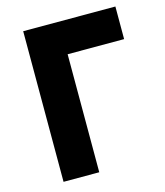

<svg xmlns="http://www.w3.org/2000/svg" viewBox="-106 -781 742 862"><g transform="rotate(-15 265.0 -350.0)"><path d="M82.5 0V-700H511V-548.5H248.5V0Z"/></g></svg>

Font: Geologica
Style: Bold
Weight: 700
Designer: Sindre Bremnes, Frode Helland
Foundry: Monokrom Skriftforlag AS
Version: Version 1.010; ttfautohint (v1.8.4.7-5d5b);gftools[0.9.28]